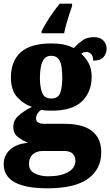

<svg xmlns="http://www.w3.org/2000/svg" viewBox="-33 -786 597 1039"><path d="M224 233Q-13 233 -13 102Q-13 54 23 22.5Q59 -9 120 -13Q91 -24 65 -43.5Q39 -63 39 -100Q39 -135 67 -160Q95 -185 140 -208Q93 -223 59.5 -261Q26 -299 26 -366Q26 -455 79 -503Q132 -551 246 -551Q283 -551 311 -545Q339 -539 366 -526Q390 -551 414 -568Q438 -585 476 -585Q509 -585 526.5 -566.5Q544 -548 544 -523Q544 -498 528 -478Q512 -458 471 -458Q471 -485 458.5 -495Q446 -505 437 -505Q426 -505 418.5 -502Q411 -499 406 -496Q429 -476 446 -445.5Q463 -415 463 -371Q463 -289 411 -238Q359 -187 246 -187Q236 -187 218 -188Q200 -189 192 -192Q182 -188 172 -174Q162 -160 162 -145Q162 -129 174.5 -122.5Q187 -116 203 -116H315Q416 -116 465.5 -76.5Q515 -37 515 38Q515 129 443.5 181Q372 233 224 233ZM244 -253Q283 -253 293.5 -285Q304 -317 304 -365Q304 -397 300 -424.5Q296 -452 283 -468Q270 -484 244 -484Q219 -484 206 -467.5Q193 -451 188 -423.5Q183 -396 183 -364Q183 -318 194.5 -285.5Q206 -253 244 -253ZM227 168Q296 168 335.5 145.5Q375 123 375 83Q375 61 360.5 46Q346 31 314 31H194Q180 31 163.5 37.5Q147 44 135.5 59.5Q124 75 124 102Q124 137 155 152.5Q186 168 227 168ZM192 -616Q201 -637 217.5 -663.5Q234 -690 253 -717Q272 -744 290 -766H357V-753Q350 -734 341.5 -707.5Q333 -681 325.5 -654Q318 -627 314 -606H192Z"/></svg>

Font: Noto Serif Hebrew SemiCondensed Black
Style: Regular
Weight: 900
Width: 4
Designer: Monotype Design Team
Foundry: Monotype Imaging Inc.
Version: Version 2.004; ttfautohint (v1.8.4.7-5d5b)